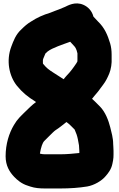

<svg xmlns="http://www.w3.org/2000/svg" viewBox="-20 -859 689 1112"><path d="M228.5 -510C228.5 -512.2 228.6 -513.1 230.8 -519.8C235.1 -529 239.5 -540.4 243 -549C246.9 -552.4 251.7 -556.8 255.9 -560.9C284.3 -582.7 342.7 -600.9 386.6 -617.2C391.9 -611.4 399.9 -602.7 407.5 -594.5C414.6 -586.9 422.2 -578.7 428.5 -550.2V-509C428.5 -503.7 428.4 -505.5 427.9 -502.3C427 -500.8 424.9 -497.6 422.3 -492.6C404.6 -466.1 387 -442.1 366.5 -421.5C359.5 -414.6 355 -407.3 348.5 -400.1L329.4 -412.5C317.9 -419.9 304.9 -428.2 290.1 -437.7C262.2 -455.3 249.1 -465.6 230.9 -487.9C229.9 -489.1 229.8 -489.2 228.8 -490.6C228.7 -491.7 228.5 -493.9 228.5 -496ZM438.5 0C438.5 6 439.5 6.7 439.5 15V27.2C406.1 30.6 367.9 34.5 332 34.5H239C227.7 34.5 222.6 33.4 211.1 30.7C217.3 -6.1 225.9 -31.8 236.5 -42.5L263.5 -69.5C277.2 -83.2 294.6 -100.6 301.9 -105.2C324.4 -119.3 344 -136.1 364.9 -152.3C372.7 -147 382.6 -138.3 389.5 -131.5L412.2 -108.8C421.4 -88.3 426.8 -73.2 431 -52.5C433.3 -37.8 437.5 -19.8 437.5 -17C437.5 -11.5 438.5 -4.7 438.5 0ZM635.5 -25C635.5 -59.5 625.2 -94.8 618.4 -122.1C609.1 -159 590.8 -210.2 558.5 -242.5L529.5 -271.5C524.4 -276.7 518.9 -281.8 513.1 -286.9C518.3 -292.9 524.4 -300.3 529.4 -306.8C535.1 -313.8 550.4 -330.4 561.8 -347.6L576 -366.5C584.9 -378.4 592.1 -389.3 597.5 -400.2C607.4 -420 619.4 -442.3 624.2 -476.5L626.3 -497.3C626.4 -498.2 626.5 -499.8 626.5 -501V-542C626.5 -565.6 624 -586.6 618 -607.5C603.5 -655.8 585.7 -698.5 547.1 -735C538.5 -743.6 529.1 -753.8 521.1 -762.9C512.5 -796.4 489.5 -819.9 462.2 -831.5C414.1 -851.9 372.3 -826.3 356.5 -819.1C345.9 -814.3 342.2 -813.4 321.2 -804.5C307.7 -798.7 294.5 -795.5 270.9 -785.2C229.4 -772.5 195 -757.4 159.1 -733.8C137.7 -721.2 121 -705.9 105.6 -690.6C70.7 -660 57.3 -620 46 -590.5C14.1 -507.5 33.2 -418.2 77.8 -362.5C109.6 -323.4 140.7 -298.4 183.7 -271.5C184.6 -270.9 185.6 -270.2 188.5 -268.2C166.3 -251.7 141.4 -227.4 122.5 -208.5C101.8 -187.9 80.1 -168.9 60.6 -134.8C32.8 -88.2 12.5 -25.4 12.5 46C12.5 101.2 35.8 137.3 61.7 164.7C79.1 183.1 105.3 205.9 141.9 216.8L156.1 221.6C182.4 230.3 210.1 232.5 239 232.5H331C384.2 232.5 438.4 228.8 485.3 221C524.3 214.2 569.1 189.2 592.8 160C605.1 145.9 624.4 122.4 630.8 90.4L634.8 70.4C637 59.2 637.5 46.6 637.5 35V15C637.5 -3.3 635.5 -15.2 635.5 -25Z"/></svg>

Font: Smoothie
Style: ExBd
Weight: 800
Foundry: Cannot Into Space Fonts
Version: Version 0.8